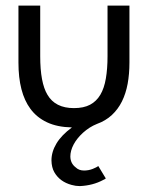

<svg xmlns="http://www.w3.org/2000/svg" viewBox="-20 -430 505 666"><path d="M257 215.5Q242.5 215.5 228.5 211.5Q187.5 200.5 168.5 167.5Q159 151 158.5 126.5Q158.5 96.5 176 67.5Q193.5 38.5 229.5 12Q178.5 11 143 -5.8Q107.5 -22.5 85.5 -52.5Q44 -108.5 44 -213V-410.5H119.5V-235Q119.5 -143 144.5 -101.5Q171.5 -55 236.5 -55Q270.5 -55 292.5 -66.8Q314.5 -78.5 328 -101.2Q341.5 -124 347.2 -157.8Q353 -191.5 353 -235V-410.5H429V-213Q429 -173.5 422.8 -139.5Q416.5 -105.5 403 -78.2Q389.5 -51 368 -31Q346.5 -11 316 0Q290 10.5 268.2 30.2Q246.5 50 235.2 71.5Q224 93 224 113Q224.5 137 242.5 150.5Q253.5 161.5 271.5 161.5Q287.5 161.5 301.8 155.8Q316 150 321 146L347 189Q345 191 337.5 194.5Q302 213.5 257 215.5Z"/></svg>

Font: Lucymar Sans
Style: Regular
Weight: 400
Foundry: The League of Moveable Type (original font) / Main changes by Cristiano Sobral with portions from Mirco Monsees
Version: Version 2.001;August 30, 2020;FontCreator 13.0.0.2681 64-bit